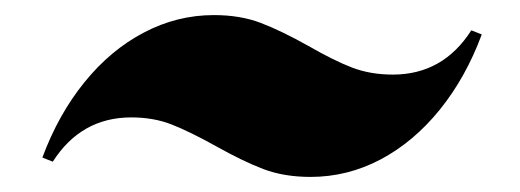

<svg xmlns="http://www.w3.org/2000/svg" viewBox="-20 -429 683 252"><path d="M263.2 -237.3Q229 -256.3 205.3 -265.6Q181.6 -274.9 152.3 -274.9Q86.4 -274.9 49.3 -216.8L35.6 -222.2Q56.6 -278.8 90.8 -321Q125 -363.3 168.7 -386.2Q212.4 -409.2 260.7 -409.2Q295.4 -409.2 322.3 -398.9Q349.1 -388.7 384.8 -368.7Q418 -349.6 442.1 -340.3Q466.3 -331.1 495.6 -331.1Q561.5 -331.1 598.6 -389.2L612.3 -383.8Q591.3 -327.1 557.1 -284.9Q522.9 -242.7 479.5 -219.7Q436 -196.8 387.7 -196.8Q353 -196.8 325.9 -207Q298.8 -217.3 263.2 -237.3Z"/></svg>

Font: TypoPRO Playfair Display SC
Style: Italic
Weight: 900
Italic angle: -14°
Designer: Claus Eggers Sørensen
Foundry: Claus Eggers Sørensen
Version: Version 1.004;PS 001.004;hotconv 1.0.70;makeotf.lib2.5.58329